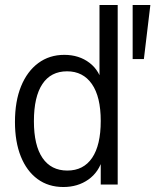

<svg xmlns="http://www.w3.org/2000/svg" viewBox="-20 -740 623 770"><path d="M384 0V-111L392 -105Q377 -50 334.5 -20Q292 10 234 10Q174 10 130.5 -22Q87 -54 63.5 -112.5Q40 -171 40 -251Q40 -334 64.5 -394Q89 -454 133.5 -487Q178 -520 238 -520Q297 -520 339 -488Q381 -456 393 -396L379 -391V-720H452V0ZM250 -56Q315 -56 349.5 -107Q384 -158 384 -255Q384 -352 348.5 -403Q313 -454 249 -454Q184 -454 150 -403Q116 -352 116 -254Q116 -157 150.5 -106.5Q185 -56 250 -56ZM557 -503H512V-720H583Z"/></svg>

Font: Instrument Sans SemiCondensed
Style: Regular
Weight: 400
Width: 4
Designer: Rodrigo Fuenzalida
Foundry: fragTYPE
Version: Version 1.000;gftools[0.9.28]